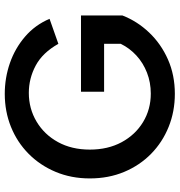

<svg xmlns="http://www.w3.org/2000/svg" viewBox="6 -753 754 806"><g transform="rotate(-90 383.0 -350.0)"><path d="M602 -482Q565 -548 511 -577Q457 -606 396 -606Q330 -606 275.5 -573.5Q221 -541 189.5 -483.5Q158 -426 158 -350Q158 -274 189 -216.5Q220 -159 273.5 -126.5Q327 -94 393 -94Q440 -94 481 -110Q522 -126 553 -154.5Q584 -183 602 -220V-290H401V-387H721V-213Q697 -151 649.5 -101Q602 -51 536.5 -22Q471 7 392 7Q318 7 253.5 -19Q189 -45 140.5 -92.5Q92 -140 64.5 -205.5Q37 -271 37 -350Q37 -428 64.5 -493.5Q92 -559 140.5 -607Q189 -655 253.5 -681Q318 -707 392 -707Q459 -707 521 -685.5Q583 -664 632 -622Q681 -580 707 -519Z"/></g></svg>

Font: Albert Sans SemiBold
Style: Regular
Weight: 600
Designer: Andreas Rasmussen
Foundry: a.Foundry
Version: Version 1.025